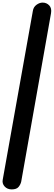

<svg xmlns="http://www.w3.org/2000/svg" viewBox="-33 -1023 414 1475"><path d="M359 -921.5 130 372Q125 394.5 109.5 413.2Q94 432 57 432Q23 432 2.5 409.5Q-18 387 -12 357L219.5 -939.5Q224 -969 247.2 -986Q270.5 -1003 294 -1003Q325 -1003 345.2 -981.5Q365.5 -960 359 -921.5Z"/></svg>

Font: Edu VIC WA NT Hand Pre
Style: Regular
Weight: 400
Designer: Tina and Corey Anderson, Eben Sorkin, Mirko Velimirovic
Foundry: Google for Education
Version: Version 1.000